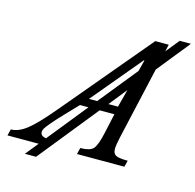

<svg xmlns="http://www.w3.org/2000/svg" viewBox="-233 -949 1176 1158"><g transform="rotate(15 355.0 -370.0)"><path d="M551 -166Q539 -114 539 -89Q539 -60 558 -50Q577 -40 632 -40L622 0H326L336 -40Q395 -40 416 -62.5Q437 -85 455 -167L482 -290H390L92 80H22L87 0H-108L-98 -40Q-51 -40 1 -80.5Q53 -121 145 -231L606 -780H690L680 -736L748 -820H818L653 -615ZM310 -340H361L555 -580L573 -650H569ZM86 -74Q86 -49 121 -43L320 -290H267L204 -224Q152 -170 125 -138Q98 -106 92 -94.5Q86 -83 86 -74ZM431 -340H491L520 -451Z"/></g></svg>

Font: Libre Baskerville
Style: Italic
Weight: 400
Italic angle: -15°
Designer: Pablo Impallari, Rodrigo Fuenzalida
Foundry: Pablo Impallari, Rodrigo Fuenzalida
Version: Version 1.051;Glyphs 3.2.3 (3260)